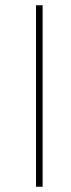

<svg xmlns="http://www.w3.org/2000/svg" viewBox="-20 -710 271 730"><path d="M117 0V-690H142V0Z"/></svg>

Font: Taylor Sans Thin
Style: Regular
Weight: 100
Italic angle: -8°
Designer: Natanael Gama
Version: Version 1.001 September 8, 2015